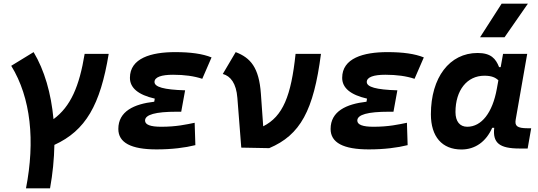

<svg xmlns="http://www.w3.org/2000/svg" viewBox="-20 -815 2970 1060"><path d="M123.5 224.6H256.3C271 143.6 278.8 63 280.3 -15.1C453.1 -94.2 533.7 -235.4 580.1 -517.6H447.3C418 -338.4 370.1 -226.6 275.4 -157.2C262.2 -299.8 225.6 -427.2 165.5 -527.3L42 -451.7C150.9 -274.9 174.3 -36.1 123.5 224.6Z M844.2 9.8C929.2 9.8 1002 0.5 1058.6 -13.7L1054.7 -137.2C1008.8 -127.9 954.6 -115.2 870.1 -115.2C810.5 -115.2 780.8 -126.5 780.8 -149.4C780.8 -182.1 838.4 -198.2 955.1 -198.2H980.5L1002 -316.4C883.8 -319.8 833 -335 833 -362.3C833 -389.6 871.6 -402.3 935.5 -402.3C998.5 -402.3 1051.3 -395 1096.7 -379.9L1147.9 -498C1098.6 -518.1 1032.2 -527.3 946.8 -527.3C814.5 -527.3 697.3 -493.7 697.3 -385.3C697.3 -329.6 743.2 -291.5 834.5 -270.5L831.5 -253.4C720.2 -240.7 633.3 -200.7 633.3 -103C633.3 -27.3 703.6 9.8 844.2 9.8Z M1312 0 1466.3 2.9C1638.2 -69.8 1711.4 -204.6 1752 -517.6H1611.8C1587.4 -285.6 1542 -172.4 1433.1 -117.7L1420.4 -296.9C1410.2 -443.4 1362.3 -496.1 1281.2 -527.3L1210 -406.7C1252.9 -395 1284.2 -355.5 1290.5 -274.4Z M2016.1 9.8C2101.1 9.8 2173.8 0.5 2230.5 -13.7L2226.6 -137.2C2180.7 -127.9 2126.5 -115.2 2042 -115.2C1982.4 -115.2 1952.6 -126.5 1952.6 -149.4C1952.6 -182.1 2010.3 -198.2 2127 -198.2H2152.3L2173.8 -316.4C2055.7 -319.8 2004.9 -335 2004.9 -362.3C2004.9 -389.6 2043.5 -402.3 2107.4 -402.3C2170.4 -402.3 2223.1 -395 2268.6 -379.9L2319.8 -498C2270.5 -518.1 2204.1 -527.3 2118.7 -527.3C1986.3 -527.3 1869.1 -493.7 1869.1 -385.3C1869.1 -329.6 1915 -291.5 2006.3 -270.5L2003.4 -253.4C1892.1 -240.7 1805.2 -200.7 1805.2 -103C1805.2 -27.3 1875.5 9.8 2016.1 9.8Z M2744.1 -444.3H2735.4C2717.3 -490.7 2690.9 -522.5 2616.7 -522.5C2461.9 -522.5 2358.9 -387.2 2358.9 -184.1C2358.9 -60.5 2420.4 10.3 2527.8 10.3C2603 10.3 2663.6 -32.7 2697.3 -109.4H2708.5C2699.2 -25.9 2737.3 4.9 2848.6 4.9H2893.1L2912.6 -106.9H2894C2833 -106.9 2821.3 -120.6 2827.1 -154.8L2890.6 -517.6H2757.3ZM2654.3 -397C2694.3 -397 2715.8 -386.7 2731.4 -371.6L2723.1 -325.7C2699.2 -191.9 2638.2 -115.2 2559.6 -115.2C2518.6 -115.2 2494.6 -144.5 2494.6 -196.3C2494.6 -316.9 2558.6 -397 2654.3 -397ZM2630.4 -609.4H2765.6L2894.5 -794.9H2749.5Z"/></svg>

Font: Cascadia Mono PL
Style: Bold Italic
Weight: 700
Italic angle: -10°
Monospace: yes
Designer: Aaron Bell
Foundry: Saja Typeworks
Version: Version 2404.023